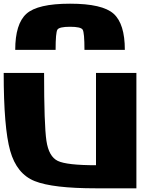

<svg xmlns="http://www.w3.org/2000/svg" viewBox="-20 -1020 884 1040"><path d="M500 -625H718.8V0H500Q265.6 0 168 -39.1Q70.3 -78.1 35.2 -203.1Q0 -328.1 0 -625H218.8Q218.8 -343.8 231.4 -257.8Q244.1 -171.9 293 -148.4Q341.8 -125 500 -125ZM656.2 -750H437.5Q437.5 -843.8 427.7 -859.4Q418 -875 359.4 -875Q300.8 -875 291 -859.4Q281.2 -843.8 281.2 -750H62.5Q62.5 -890.6 123 -945.3Q183.6 -1000 359.4 -1000Q535.2 -1000 595.7 -945.3Q656.2 -890.6 656.2 -750Z"/></svg>

Font: CraftyPE
Style: Regular
Weight: 400
Designer: Erek Butcher
Foundry: Haunted Coop
Version: Version 0.018;April 4, 2024;FontCreator 15.0.0.2962 64-bit